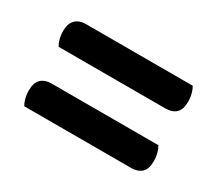

<svg xmlns="http://www.w3.org/2000/svg" viewBox="-69 -583 652 576"><g transform="rotate(30 256.5 -295.0)"><path d="M53 -348Q48 -356 44.5 -368.5Q41 -381 41 -396Q41 -422 54 -435Q67 -448 90 -448H460Q465 -440 468.5 -427Q472 -414 472 -399Q472 -372 459 -360Q446 -348 423 -348ZM53 -142Q48 -150 44.5 -162.5Q41 -175 41 -190Q41 -217 54 -229.5Q67 -242 90 -242H460Q465 -234 468.5 -221Q472 -208 472 -193Q472 -166 459 -154Q446 -142 423 -142Z"/></g></svg>

Font: Baloo Paaji 2 SemiBold
Style: Regular
Weight: 600
Designer: Shuchita Grover, Noopur Datye and Ek Type
Foundry: Ek Type
Version: Version 1.640;hotconv 1.0.111;makeotfexe 2.5.65597; ttfautoh